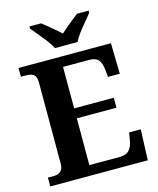

<svg xmlns="http://www.w3.org/2000/svg" viewBox="-134 -1024 922 1118"><g transform="rotate(-15 327.0 -465.5)"><path d="M28 0V-53H64Q81 -53 93.5 -59Q106 -65 113.5 -77.5Q121 -90 121 -110V-599Q121 -627 113 -639.5Q105 -652 91.5 -656.5Q78 -661 62 -661H28V-714H585L589 -529H518L513 -577Q509 -614 493 -633.5Q477 -653 438 -653H280V-403H519V-343H280V-61H465Q503 -61 521.5 -82.5Q540 -104 545 -137L553 -185H623L616 0ZM262 -771Q252 -794 231.5 -820.5Q211 -847 189.5 -873Q168 -899 152 -918V-931H222Q236 -921 255.5 -904.5Q275 -888 295 -871.5Q315 -855 330 -841Q345 -855 365 -871.5Q385 -888 405 -904.5Q425 -921 439 -931H509V-918Q494 -899 472 -873Q450 -847 430 -820.5Q410 -794 399 -771Z"/></g></svg>

Font: Noto Rashi Hebrew
Style: Bold
Weight: 700
Version: Version 1.006